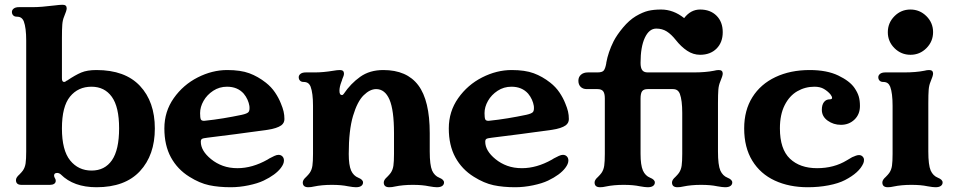

<svg xmlns="http://www.w3.org/2000/svg" viewBox="-20 -776 4007 806"><path d="M235 -44Q228 -50 220 -50Q207 -50 207 -39Q207 -35 210 -29Q214 -24 214 -17Q214 -9 207.5 -4.5Q201 0 190 0H70Q47 0 47 -20Q47 -26 51 -32Q55 -38 61 -43Q71 -53 76 -60Q85 -73 87.5 -90.5Q90 -108 90 -140V-606Q90 -659 80 -686Q76 -696 69 -701Q62 -706 50 -706Q41 -706 35.5 -711.5Q30 -717 30 -726Q30 -734 37.5 -740Q45 -746 60 -746H118Q152 -746 208 -753Q231 -756 243 -756Q260 -756 260 -741Q260 -732 249 -706Q243 -691.8 241.5 -672.9Q240 -654 240 -617V-606V-447Q240 -432 249 -432Q254 -432 261 -438H262Q296 -461 321 -471.5Q346 -482 385 -482Q505 -482 567.5 -415.5Q630 -349 630 -236.5Q630 -125 567.5 -57.5Q505 10 385 10Q289 10 235 -44ZM480 -237.4Q480 -327 449.5 -369.5Q419 -412 364 -412Q308 -412 274 -370.5Q240 -329 240 -237Q240 -145 274.5 -102.5Q309 -60 364.5 -60Q420 -60 450 -103.5Q480 -147 480 -237.4Z M775 -34Q725 -65 697.5 -115.5Q670 -166 670 -237Q670 -308 709.5 -364Q749 -420 810 -451Q871 -482 934 -482Q990 -482 1026.5 -468.5Q1063 -455 1096 -429Q1119 -411 1134.5 -388Q1150 -365 1159 -342Q1167 -323 1170.5 -308Q1174 -293 1174 -276Q1174 -260 1161 -250Q1143 -237 1103 -231Q1083 -228 970 -213L851 -198Q833 -196 828 -193Q823 -190 823 -181Q823 -143 866 -108Q888 -90 915.5 -80Q943 -70 977 -70Q1039 -70 1103 -106Q1105 -107 1107 -108.5Q1109 -110 1111 -111Q1122 -117 1132 -121.5Q1142 -126 1149 -126Q1159 -126 1165.5 -119.5Q1172 -113 1172 -102Q1172 -88 1159 -71Q1137 -42 1087 -18Q1062 -6 1023.5 2Q985 10 949 10Q898 10 858 1.5Q818 -7 775 -34ZM995 -294Q1018 -299 1023.5 -306Q1029 -313 1027 -331Q1025 -344 1019 -357.5Q1013 -371 1003 -383Q977 -412 933 -412Q901 -412 875 -395Q849 -378 834.5 -352.5Q820 -327 820 -301Q820 -282 823 -275Q826 -268 839 -269Q878 -273 917.5 -279.5Q957 -286 995 -294Z M1251 -10Q1251 -16 1255 -22Q1259 -28 1265 -33Q1275 -43 1280 -50Q1289 -63 1291.5 -80.5Q1294 -98 1294 -130V-332Q1294 -385 1284 -412Q1280 -422 1273 -427Q1266 -432 1254 -432Q1245 -432 1239.5 -437.5Q1234 -443 1234 -452Q1234 -460 1241.5 -466Q1249 -472 1264 -472H1302Q1337 -472 1379 -479Q1396 -482 1407 -482Q1424 -482 1424 -467Q1424 -459 1417 -444Q1415 -436 1413 -432Q1405 -411 1405 -395Q1405 -377 1415 -377Q1420 -377 1423 -382Q1452 -425 1492 -453.5Q1532 -482 1589 -482Q1688 -482 1736 -418Q1784 -354 1784 -217V-140Q1784 -83 1794 -60Q1804 -38 1824 -30Q1844 -22 1844 -10Q1844 -1 1836.5 4.5Q1829 10 1814 10Q1803 10 1781 6Q1753 0 1713 0Q1671.3 0 1638 7Q1626 10 1614 10Q1591 10 1591 -10Q1591 -16 1595 -22Q1599 -28 1605 -33Q1615 -43 1620 -50Q1629 -63 1631.5 -80.5Q1634 -98 1634 -130V-217Q1634 -314 1615 -358Q1596 -402 1558.9 -402Q1533 -402 1506.5 -376Q1480 -350 1462 -289.5Q1444 -229 1444 -129.5Q1444 -82.8 1454 -59.9Q1464 -38 1484 -30Q1504 -22 1504 -10Q1504 -1 1496.5 4.5Q1489 10 1474 10Q1463 10 1441 6Q1413 0 1373 0Q1331.3 0 1298 7Q1286 10 1274 10Q1251 10 1251 -10Z M1969 -34Q1919 -65 1891.5 -115.5Q1864 -166 1864 -237Q1864 -308 1903.5 -364Q1943 -420 2004 -451Q2065 -482 2128 -482Q2184 -482 2220.5 -468.5Q2257 -455 2290 -429Q2313 -411 2328.5 -388Q2344 -365 2353 -342Q2361 -323 2364.5 -308Q2368 -293 2368 -276Q2368 -260 2355 -250Q2337 -237 2297 -231Q2277 -228 2164 -213L2045 -198Q2027 -196 2022 -193Q2017 -190 2017 -181Q2017 -143 2060 -108Q2082 -90 2109.5 -80Q2137 -70 2171 -70Q2233 -70 2297 -106Q2299 -107 2301 -108.5Q2303 -110 2305 -111Q2316 -117 2326 -121.5Q2336 -126 2343 -126Q2353 -126 2359.5 -119.5Q2366 -113 2366 -102Q2366 -88 2353 -71Q2331 -42 2281 -18Q2256 -6 2217.5 2Q2179 10 2143 10Q2092 10 2052 1.5Q2012 -7 1969 -34ZM2189 -294Q2212 -299 2217.5 -306Q2223 -313 2221 -331Q2219 -344 2213 -357.5Q2207 -371 2197 -383Q2171 -412 2127 -412Q2095 -412 2069 -395Q2043 -378 2028.5 -352.5Q2014 -327 2014 -301Q2014 -282 2017 -275Q2020 -268 2033 -269Q2072 -273 2111.5 -279.5Q2151 -286 2189 -294Z M2476 -10Q2476 -16 2480 -22Q2484 -28 2490 -33Q2500 -43 2505 -50Q2514 -63 2516.5 -80.5Q2519 -98 2519 -130V-363Q2519 -384 2512 -393Q2505 -402 2488 -402H2443Q2427 -402 2417.5 -411.5Q2408 -421 2408 -437Q2408 -453 2419 -462.5Q2430 -472 2448 -472H2488Q2508 -472 2514.5 -480Q2521 -488 2525 -510V-512Q2533 -557 2556 -603Q2570 -630 2595.5 -660.5Q2621 -691 2649 -708Q2678 -725 2701 -730.5Q2724 -736 2755 -736Q2807.1 -736 2852 -700Q2879.5 -736 2919 -736Q2962 -736 2988 -710Q3014 -684 3014 -641Q3014 -598 2988 -572Q2962 -546 2919 -546Q2890 -546 2864.5 -563Q2839 -580 2817 -608Q2798 -632 2779 -644Q2760 -656 2735 -656Q2705 -656 2687 -617.5Q2669 -579 2669 -512Q2669 -491 2676 -481.5Q2683 -472 2699 -472H2892Q2942 -472 2977 -479Q2988.1 -482 2997.4 -482Q3014 -482 3014 -467Q3014 -458 3003 -432Q2997 -417.8 2995.5 -398.9Q2994 -380 2994 -343V-332V-140Q2994 -83 3004 -60Q3014 -38 3034 -30Q3054 -22 3054 -10Q3054 -1 3046.5 4.5Q3039 10 3024 10Q3013 10 2991 6Q2963 0 2923 0Q2881.3 0 2848 7Q2836 10 2824 10Q2801 10 2801 -10Q2801 -16 2805 -22Q2809 -28 2815 -33Q2825 -43 2830 -50Q2839 -63 2841.5 -80.5Q2844 -98 2844 -130V-302Q2844 -355 2834 -382Q2830 -392 2823 -397Q2816 -402 2804 -402H2699Q2682 -402 2675.5 -393Q2669 -384 2669 -362V-130Q2669 -83 2679 -60Q2689 -38 2709 -30Q2729 -22 2729 -10Q2729 -1 2721.5 4.5Q2714 10 2699 10Q2688 10 2666 6Q2638 0 2598 0Q2556.3 0 2523 7Q2511 10 2499 10Q2476 10 2476 -10Z M3104 -237Q3104 -313 3138.5 -368Q3173 -423 3235.5 -452.5Q3298 -482 3379 -482Q3451 -482 3499 -459Q3547 -436 3567 -407Q3580 -388 3585 -371Q3590 -354 3590 -331Q3590 -296 3567 -274Q3544 -252 3510 -252Q3479 -252 3454.5 -269.5Q3430 -287 3430 -315Q3430 -336 3439 -347.5Q3448 -359 3463 -359Q3473 -359 3473 -365Q3473 -371 3466 -380Q3455 -393 3439 -402.5Q3423 -412 3399 -412Q3360 -412 3327 -393Q3294 -374 3274 -334.5Q3254 -295 3254 -237Q3254 -150 3296 -110Q3338 -70 3410 -70Q3481 -70 3535 -103L3557 -116Q3566 -120 3573 -122.5Q3580 -125 3586 -125Q3595 -125 3601 -119Q3607 -113 3607 -105Q3607 -96 3604 -90Q3587 -51 3527 -20Q3500 -6 3458.5 2Q3417 10 3371 10Q3293 10 3232.5 -18Q3172 -46 3138 -101.5Q3104 -157 3104 -237Z M3684 -10Q3684 -16 3688 -22Q3692 -28 3698 -33Q3708 -43 3713 -50Q3722 -63 3724.5 -80.5Q3727 -98 3727 -130V-332Q3727 -385 3717 -412Q3713 -422 3706 -427Q3699 -432 3687 -432Q3678 -432 3672.5 -437.5Q3667 -443 3667 -452Q3667 -460 3674.5 -466Q3682 -472 3697 -472H3775Q3825 -472 3860 -479Q3871.1 -482 3880.4 -482Q3897 -482 3897 -467Q3897 -458 3886 -432Q3880 -417.8 3878.5 -398.9Q3877 -380 3877 -343V-332V-140Q3877 -83 3887 -60Q3897 -38 3917 -30Q3937 -22 3937 -10Q3937 -1 3929.5 4.5Q3922 10 3907 10Q3896 10 3874 6Q3846 0 3806 0Q3764.3 0 3731 7Q3719 10 3707 10Q3684 10 3684 -10ZM3707 -640.8Q3707 -680 3734.8 -708Q3762.6 -736 3801.8 -736Q3841 -736 3869 -708.2Q3897 -680.4 3897 -641.2Q3897 -602 3869.2 -574Q3841.4 -546 3802.2 -546Q3763 -546 3735 -573.8Q3707 -601.6 3707 -640.8Z"/></svg>

Font: Raigarh
Style: Regular
Weight: 400
Designer: jaikishan Patel
Foundry: MagicType
Version: Version 1.000;FEAKit 1.0